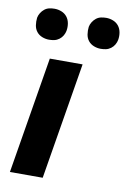

<svg xmlns="http://www.w3.org/2000/svg" viewBox="-84 -790 559 842"><g transform="rotate(10 195.0 -369.5)"><path d="M21 0 107 -520H253L167 0ZM319 -601Q303 -601 288 -607Q273 -613 263.5 -625Q254 -637 251.5 -653.5Q249 -670 251 -687Q253 -698 259.5 -708.5Q266 -719 275.5 -726.5Q285 -734 296.5 -736.5Q308 -739 320 -739Q336 -739 351 -733Q366 -727 375.5 -715Q385 -703 388 -686.5Q391 -670 388 -653Q386 -642 380 -631.5Q374 -621 364 -613.5Q354 -606 342.5 -603.5Q331 -601 319 -601ZM89 -601Q73 -601 58 -607Q43 -613 33.5 -625Q24 -637 21.5 -653.5Q19 -670 21 -687Q23 -698 29.5 -708.5Q36 -719 45.5 -726.5Q55 -734 66.5 -736.5Q78 -739 90 -739Q106 -739 121 -733Q136 -727 145.5 -715Q155 -703 158 -686.5Q161 -670 158 -653Q156 -642 150 -631.5Q144 -621 134 -613.5Q124 -606 112.5 -603.5Q101 -601 89 -601Z"/></g></svg>

Font: Iosevka Aile Heavy Oblique
Style: Regular
Weight: 900
Italic angle: -9°
Designer: Belleve Invis
Foundry: Belleve Invis
Version: Version 31.1.0; ttfautohint (v1.8.4)